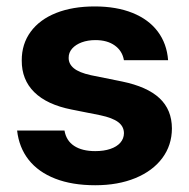

<svg xmlns="http://www.w3.org/2000/svg" viewBox="-20 -557 579 588"><path d="M272.4 -434.2Q249.1 -434.2 230.5 -427.4Q211.8 -420.5 200.9 -408.2Q190.1 -395.8 190.3 -380.2Q189.9 -361.4 206.1 -348Q222.3 -334.6 258.4 -326.7L353.9 -307.4Q430.9 -291.5 468.6 -256.2Q506.3 -220.9 506.5 -163.7Q506.3 -112.2 477 -72.8Q447.7 -33.5 394.6 -11.6Q341.4 10.3 271.7 10.3Q200.9 10.3 149.1 -9.9Q97.4 -30.1 67.8 -67.6Q38.3 -105.1 32.4 -157.2H177.5Q182.8 -126.1 207.1 -110.2Q231.4 -94.2 271.8 -94.2Q298 -94.2 317.8 -100.9Q337.7 -107.6 348.5 -120Q359.4 -132.4 359.6 -149.1Q359.4 -169.8 342 -183Q324.5 -196.2 287.4 -204L199.5 -221.5Q123.8 -236.4 85 -274.7Q46.2 -313 46.6 -371.8Q46.4 -422.2 73.9 -459.7Q101.4 -497.2 151.9 -517.3Q202.4 -537.3 270.1 -537.3Q336.5 -537.3 386 -517.4Q435.4 -497.5 463.2 -460.4Q491 -423.3 494.8 -372.7H359.5Q354.6 -401.2 331.5 -417.7Q308.5 -434.2 272.4 -434.2Z"/></svg>

Font: Pretendard Variable
Style: Regular
Weight: 400
Designer: Base glyphs from Inter by Rasmus Andersson; Hangul glyphs from Noto Sans CJK(Source Han Sans) by Jang Soo-young and Kang
Foundry: Kil Hyung-jin
Version: Version 1.100;FEAKit 1.0